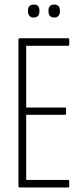

<svg xmlns="http://www.w3.org/2000/svg" viewBox="-20 -823 369 843"><path d="M66 0Q61 0 61 -5V-650Q61 -655 65 -655H279Q284 -655 284 -650V-627Q284 -622 279 -622H95V-351H266Q270 -351 270 -346V-324Q270 -319 266 -319H95V-33H279Q284 -33 284 -28V-5Q284 0 279 0ZM128 -746Q116 -746 109.5 -753Q103 -760 103 -772V-778Q103 -790 109.5 -796.5Q116 -803 129 -803Q141 -803 147 -796.5Q153 -790 153 -778V-772Q153 -760 146.5 -753Q140 -746 128 -746ZM218 -746Q206 -746 199.5 -753Q193 -760 193 -772V-778Q193 -790 199.5 -796.5Q206 -803 218 -803Q230 -803 236.5 -796.5Q243 -790 243 -778V-772Q243 -760 236.5 -753Q230 -746 218 -746Z"/></svg>

Font: Sofia Sans Extra Condensed ExtraLight
Style: Regular
Weight: 250
Designer: Botio Nikoltchev, Ani Petrova
Foundry: lettersoup
Version: Version 4.101